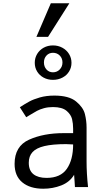

<svg xmlns="http://www.w3.org/2000/svg" viewBox="-20 -1141 640 1171"><path d="M69 -141.5Q69 -249.5 157.5 -289.2Q246 -329 368 -329H426V-356Q426 -387 419.5 -414.5Q413 -442 386 -465Q359 -488 303 -488Q273 -488 248.2 -481.2Q223.5 -474.5 204.8 -464.5Q186 -454.5 160.5 -438.5L140 -426L101 -487Q135 -509 159.5 -522.2Q184 -535.5 223.2 -546.8Q262.5 -558 311.5 -558Q400.5 -558 444 -522.2Q487.5 -486.5 497.8 -445.5Q508 -404.5 508 -363V-155Q508 -84 517 0H437L435 -33.5L432 -75Q405.5 -30.5 353.8 -10.2Q302 10 244 10Q163 10 116 -28.8Q69 -67.5 69 -141.5ZM426 -260 383 -262Q301 -262 251.2 -250.2Q201.5 -238.5 178.5 -213.5Q155.5 -188.5 155.5 -148.5Q155.5 -101 184 -78.5Q212.5 -56 264 -56Q349 -56 387.5 -111.2Q426 -166.5 426 -260ZM192 -758Q192 -787.5 206.5 -811.8Q221 -836 246.2 -850Q271.5 -864 303 -864Q334.5 -864 360.2 -850Q386 -836 401 -811.8Q416 -787.5 416 -758Q416 -728.5 401.2 -704.8Q386.5 -681 360.5 -667.5Q334.5 -654 303 -654Q271.5 -654 246.2 -667.5Q221 -681 206.5 -704.8Q192 -728.5 192 -758ZM361 -760Q361 -785.5 344.5 -802.2Q328 -819 303 -819Q279 -819 263.5 -802.2Q248 -785.5 248 -760Q248 -734.5 263.5 -717.2Q279 -700 303 -700Q327.5 -700 344.2 -717.2Q361 -734.5 361 -760ZM202 -916 290 -1121H403L273 -916Z"/></svg>

Font: JuliaMono
Style: Regular
Weight: 400
Monospace: yes
Designer: cormullion
Foundry: corm
Version: Version 0.055; ttfautohint (v1.8.4)